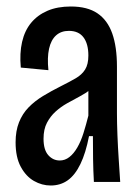

<svg xmlns="http://www.w3.org/2000/svg" viewBox="-20 -560 430 591"><path d="M136 11Q109 11 84.5 -3Q60 -17 44 -46.5Q28 -76 28 -122Q28 -157 38.5 -183.5Q49 -210 68 -229.5Q87 -249 112.5 -264.5Q138 -280 168 -295Q194 -308 213 -319Q232 -330 242 -346Q252 -362 252 -389Q252 -425 237 -445Q222 -465 192 -465Q168 -465 152.5 -451Q137 -437 131 -410Q125 -383 129 -344L44 -352Q40 -396 48 -431Q56 -466 76 -490Q96 -514 126.5 -527Q157 -540 198 -540Q249 -540 280 -519Q311 -498 325.5 -457Q340 -416 340 -355V-211Q340 -181 341.5 -143.5Q343 -106 345.5 -68.5Q348 -31 350 0H269Q267 -35 266.5 -70.5Q266 -106 266 -141H254Q244 -89 227.5 -55Q211 -21 188.5 -5Q166 11 136 11ZM164 -66Q180 -66 193.5 -76.5Q207 -87 218 -106Q229 -125 237 -150.5Q245 -176 252 -204V-300L282 -313Q275 -297 259.5 -285Q244 -273 225 -263Q206 -253 186.5 -242Q167 -231 151 -216.5Q135 -202 124.5 -182Q114 -162 114 -133Q114 -99 128.5 -82.5Q143 -66 164 -66Z"/></svg>

Font: Bricolage Grotesque 36pt Condensed
Style: Regular
Weight: 400
Width: 3
Designer: Mathieu Triay
Foundry: Atelier Triay
Version: Version 1.001;gftools[0.9.33.dev8+g029e19f]